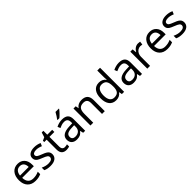

<svg xmlns="http://www.w3.org/2000/svg" viewBox="460 -2521 4286 4286"><g transform="rotate(-45 2603.0 -378.0)"><path d="M313 9.8Q192.4 9.8 123.8 -63.2Q55.2 -136.2 55.2 -264.2Q55.2 -393.1 119.1 -469.5Q183.1 -545.9 292 -545.9Q393.1 -545.9 453.1 -480.7Q513.2 -415.5 513.2 -304.2V-251H146Q148.4 -159.7 192.4 -112.3Q236.3 -64.9 316.9 -64.9Q359.9 -64.9 398.4 -72.5Q437 -80.1 488.8 -102.1V-24.9Q444.3 -5.9 405.3 2Q366.2 9.8 313 9.8ZM291 -474.1Q228 -474.1 191.4 -433.6Q154.8 -393.1 147.9 -320.8H420.9Q419.9 -396 386.2 -435.1Q352.5 -474.1 291 -474.1Z M998 -147.9Q998 -72.8 941.9 -31.5Q885.7 9.8 784.2 9.8Q678.2 9.8 615.7 -23.9V-104Q704.1 -61 786.1 -61Q852.5 -61 882.8 -82.5Q913.1 -104 913.1 -140.1Q913.1 -171.9 884 -193.8Q855 -215.8 780.8 -244.1Q705.1 -273.4 674.3 -294.2Q643.6 -314.9 629.2 -340.8Q614.7 -366.7 614.7 -403.8Q614.7 -469.7 668.5 -507.8Q722.2 -545.9 815.9 -545.9Q907.2 -545.9 986.8 -509.8L957 -439.9Q875.5 -474.1 810.1 -474.1Q755.4 -474.1 727.1 -456.8Q698.7 -439.5 698.7 -409.2Q698.7 -379.9 723.1 -360.6Q747.6 -341.3 836.9 -307.1Q903.8 -282.2 935.8 -260.7Q967.8 -239.3 982.9 -212.4Q998 -185.5 998 -147.9Z M1307.1 -62Q1324.2 -62 1347.2 -65.4Q1370.1 -68.8 1381.8 -73.2V-5.9Q1369.6 -0.5 1344 4.6Q1318.4 9.8 1292 9.8Q1134.8 9.8 1134.8 -155.8V-467.8H1059.1V-509.8L1135.7 -544.9L1170.9 -659.2H1223.1V-536.1H1377.9V-467.8H1223.1V-158.2Q1223.1 -111.8 1245.4 -86.9Q1267.6 -62 1307.1 -62Z M1819.8 0 1802.7 -76.2H1798.8Q1758.8 -25.9 1719 -8.1Q1679.2 9.8 1618.7 9.8Q1539.6 9.8 1494.6 -31.7Q1449.7 -73.2 1449.7 -148.9Q1449.7 -312 1707 -319.8L1797.9 -323.2V-355Q1797.9 -416 1771.5 -445.1Q1745.1 -474.1 1687 -474.1Q1644.5 -474.1 1606.7 -461.4Q1568.8 -448.7 1535.6 -433.1L1508.8 -499Q1549.3 -520.5 1597.2 -532.7Q1645 -544.9 1691.9 -544.9Q1789.1 -544.9 1836.4 -502Q1883.8 -459 1883.8 -365.2V0ZM1638.7 -61Q1712.4 -61 1754.6 -100.8Q1796.9 -140.6 1796.9 -213.9V-262.2L1717.8 -258.8Q1625.5 -255.4 1583.3 -229.5Q1541 -203.6 1541 -147.9Q1541 -106 1566.7 -83.5Q1592.3 -61 1638.7 -61ZM1616.7 -618.2Q1635.3 -641.6 1663.8 -684.8Q1692.4 -728 1711.9 -766.1H1817.9V-755.9Q1796.4 -724.6 1751 -677.2Q1705.6 -629.9 1674.8 -606H1616.7Z M2415 0V-342.8Q2415 -408.2 2386 -440.2Q2356.9 -472.2 2294.9 -472.2Q2212.4 -472.2 2175 -426.5Q2137.7 -380.9 2137.7 -277.8V0H2049.8V-536.1H2120.6L2133.8 -462.9H2138.7Q2163.6 -502.4 2208.5 -524.2Q2253.4 -545.9 2307.6 -545.9Q2406.2 -545.9 2454.1 -498Q2502 -450.2 2502 -349.1V0Z M2857.9 9.8Q2753.4 9.8 2695.8 -62.5Q2638.2 -134.8 2638.2 -267.1Q2638.2 -398.4 2696 -472.2Q2753.9 -545.9 2858.9 -545.9Q2966.8 -545.9 3024.9 -466.8H3031.2Q3029.8 -476.6 3027.3 -506.1Q3024.9 -535.6 3024.9 -545.9V-759.8H3112.8V0H3042L3028.8 -71.8H3024.9Q2968.8 9.8 2857.9 9.8ZM2872.1 -63Q2952.1 -63 2989 -106.7Q3025.9 -150.4 3025.9 -250V-266.1Q3025.9 -377.9 2988.5 -425.5Q2951.2 -473.1 2871.1 -473.1Q2803.2 -473.1 2766.1 -419.2Q2729 -365.2 2729 -265.1Q2729 -165.5 2765.9 -114.3Q2802.7 -63 2872.1 -63Z M3614.3 0 3597.2 -76.2H3593.3Q3553.2 -25.9 3513.4 -8.1Q3473.6 9.8 3413.1 9.8Q3334 9.8 3289.1 -31.7Q3244.1 -73.2 3244.1 -148.9Q3244.1 -312 3501.5 -319.8L3592.3 -323.2V-355Q3592.3 -416 3565.9 -445.1Q3539.6 -474.1 3481.4 -474.1Q3439 -474.1 3401.1 -461.4Q3363.3 -448.7 3330.1 -433.1L3303.2 -499Q3343.8 -520.5 3391.6 -532.7Q3439.5 -544.9 3486.3 -544.9Q3583.5 -544.9 3630.9 -502Q3678.2 -459 3678.2 -365.2V0ZM3433.1 -61Q3506.8 -61 3549.1 -100.8Q3591.3 -140.6 3591.3 -213.9V-262.2L3512.2 -258.8Q3419.9 -255.4 3377.7 -229.5Q3335.4 -203.6 3335.4 -147.9Q3335.4 -106 3361.1 -83.5Q3386.7 -61 3433.1 -61Z M4094.2 -545.9Q4129.9 -545.9 4157.2 -540L4146.5 -459Q4116.7 -465.8 4088.4 -465.8Q4045.9 -465.8 4009.5 -442.4Q3973.1 -418.9 3952.6 -377.7Q3932.1 -336.4 3932.1 -286.1V0H3844.2V-536.1H3916.5L3926.3 -438H3930.2Q3960.9 -491.2 4002.9 -518.6Q4044.9 -545.9 4094.2 -545.9Z M4475.6 9.8Q4355 9.8 4286.4 -63.2Q4217.8 -136.2 4217.8 -264.2Q4217.8 -393.1 4281.7 -469.5Q4345.7 -545.9 4454.6 -545.9Q4555.7 -545.9 4615.7 -480.7Q4675.8 -415.5 4675.8 -304.2V-251H4308.6Q4311 -159.7 4355 -112.3Q4398.9 -64.9 4479.5 -64.9Q4522.5 -64.9 4561 -72.5Q4599.6 -80.1 4651.4 -102.1V-24.9Q4606.9 -5.9 4567.9 2Q4528.8 9.8 4475.6 9.8ZM4453.6 -474.1Q4390.6 -474.1 4354 -433.6Q4317.4 -393.1 4310.5 -320.8H4583.5Q4582.5 -396 4548.8 -435.1Q4515.1 -474.1 4453.6 -474.1Z M5160.6 -147.9Q5160.6 -72.8 5104.5 -31.5Q5048.3 9.8 4946.8 9.8Q4840.8 9.8 4778.3 -23.9V-104Q4866.7 -61 4948.7 -61Q5015.1 -61 5045.4 -82.5Q5075.7 -104 5075.7 -140.1Q5075.7 -171.9 5046.6 -193.8Q5017.6 -215.8 4943.4 -244.1Q4867.7 -273.4 4836.9 -294.2Q4806.2 -314.9 4791.7 -340.8Q4777.3 -366.7 4777.3 -403.8Q4777.3 -469.7 4831.1 -507.8Q4884.8 -545.9 4978.5 -545.9Q5069.8 -545.9 5149.4 -509.8L5119.6 -439.9Q5038.1 -474.1 4972.7 -474.1Q4918 -474.1 4889.6 -456.8Q4861.3 -439.5 4861.3 -409.2Q4861.3 -379.9 4885.7 -360.6Q4910.2 -341.3 4999.5 -307.1Q5066.4 -282.2 5098.4 -260.7Q5130.4 -239.3 5145.5 -212.4Q5160.6 -185.5 5160.6 -147.9Z"/></g></svg>

Font: NotoPenekeko
Style: Regular
Weight: 400
Designer: Monotype Design team
Foundry: Monotype Imaging Inc.
Version: Version 1.04